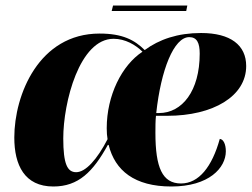

<svg xmlns="http://www.w3.org/2000/svg" viewBox="-20 -668 915 698"><path d="M386 -628H657L661 -648H391ZM174 10C265 10 318 -43 372 -141H375C398 -48 469 10 603 10C740 10 801 -58 801 -118C801 -144 792 -162 779 -163C751 -62 703 -1 638 -1C570 -1 545 -59 545 -185C545 -205 545 -229 547 -247H588C755 -247 875 -318 875 -428C875 -504 818 -548 711 -548C626 -548 559 -525 506 -486C469 -523 425 -546 342 -546C122 -546 32 -324 32 -168C32 -68 69 10 174 10ZM558 -257H548C565 -414 612 -533 668 -533C696 -533 706 -512 706 -473C706 -337 642 -257 558 -257ZM257 -42C225 -42 210 -71 210 -165C210 -296 269 -527 393 -527C435 -527 473 -505 498 -480C423 -431 368 -321 368 -202C368 -186 369 -174 371 -162C333 -88 291 -42 257 -42Z"/></svg>

Font: Noto Serif Display SemiCondensed Black
Style: Italic
Weight: 900
Width: 4
Italic angle: -12°
Designer: Monotype Design Team
Foundry: Monotype Imaging Inc.
Version: Version 2.009